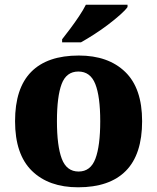

<svg xmlns="http://www.w3.org/2000/svg" viewBox="-20 -786 668 816"><path d="M312 10Q187 10 115.5 -60Q44 -130 44 -271Q44 -411 112.5 -480.5Q181 -550 315 -550Q440 -550 512 -480.5Q584 -411 584 -271Q584 -130 515 -60Q446 10 312 10ZM314 -57Q365 -57 385.5 -111.5Q406 -166 406 -271Q406 -376 385 -429Q364 -482 313 -482Q262 -482 242 -429Q222 -376 222 -271Q222 -166 242.5 -111.5Q263 -57 314 -57ZM244 -619Q259 -638 278.5 -664Q298 -690 316 -717Q334 -744 345 -766H522V-756Q513 -743 490.5 -723Q468 -703 439 -681Q410 -659 379.5 -639.5Q349 -620 324 -606H244Z"/></svg>

Font: Noto Serif Lao ExtraBold
Style: Regular
Weight: 800
Designer: Monotype Design Team
Foundry: Monotype Imaging Inc.
Version: Version 2.003; ttfautohint (v1.8.4.7-5d5b)